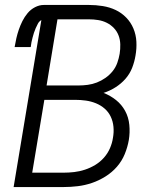

<svg xmlns="http://www.w3.org/2000/svg" viewBox="-20 -755 640 775"><path d="M35 0 147 -674Q138 -669 133 -659.5Q128 -650 124 -641Q120 -632 117 -622.5Q114 -613 111.5 -603.5Q109 -594 107 -584.5Q105 -575 104 -565H39Q42 -583 46 -600.5Q50 -618 56 -635.5Q62 -653 70.5 -670Q79 -687 91.5 -702Q104 -717 121.5 -726Q139 -735 157 -735H339Q367 -735 395 -730.5Q423 -726 447 -714.5Q471 -703 489.5 -684Q508 -665 518.5 -640Q529 -615 530.5 -587Q532 -559 527 -531Q523 -506 513.5 -481.5Q504 -457 486.5 -437Q469 -417 446 -402.5Q423 -388 398 -380Q426 -369 448.5 -351Q471 -333 485 -307.5Q499 -282 502 -251Q505 -220 500 -190Q495 -161 483.5 -133Q472 -105 452 -82Q432 -59 405.5 -42.5Q379 -26 351 -16.5Q323 -7 294 -3.5Q265 0 237 0ZM297 -410Q315 -410 334 -412.5Q353 -415 371 -422Q389 -429 405.5 -440.5Q422 -452 434.5 -467.5Q447 -483 453.5 -501.5Q460 -520 463 -538Q466 -557 465.5 -576Q465 -595 458.5 -612Q452 -629 439.5 -642Q427 -655 411 -663Q395 -671 376.5 -674Q358 -677 339 -677H212L168 -410ZM237 -58Q258 -58 279.5 -60.5Q301 -63 322.5 -70Q344 -77 364 -89Q384 -101 399.5 -118.5Q415 -136 424 -157Q433 -178 436 -199Q440 -221 438 -243Q436 -265 427 -284Q418 -303 402.5 -316.5Q387 -330 367.5 -338Q348 -346 326.5 -349Q305 -352 283 -352H159L110 -58Z"/></svg>

Font: Iosevka Curly LtExObl
Style: Regular
Weight: 300
Width: 7
Italic angle: -9°
Monospace: yes
Designer: Belleve Invis
Foundry: Belleve Invis
Version: Version 11.1.0; ttfautohint (v1.8.3)